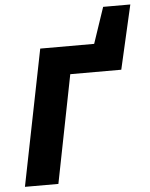

<svg xmlns="http://www.w3.org/2000/svg" viewBox="-56 -868 715 915"><g transform="rotate(-5 301.0 -411.0)"><path d="M26 0 156 -650H414L472 -822H602L532 -516H288L186 0Z"/></g></svg>

Font: Source Sans 3 Black
Style: Italic
Weight: 900
Italic angle: -11°
Designer: Paul D. Hunt
Foundry: Adobe
Version: Version 3.052;hotconv 1.1.0;makeotfexe 2.6.0